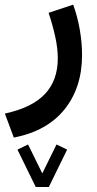

<svg xmlns="http://www.w3.org/2000/svg" viewBox="-35 -312 408 804"><path d="M114.7 471.2 38.1 314.5 82.5 293 142.1 414.1 201.7 293 246.1 314.5 169.4 471.2ZM22.9 264.2 -14.6 163.6Q98.6 139.2 152.8 82Q207 24.9 207 -67.9Q207 -110.8 195.8 -160.6Q184.6 -210.4 168.5 -258.3L271.5 -292.5Q290 -241.2 299.3 -186.8Q308.6 -132.3 308.6 -81.5Q308.6 54.2 235.6 145.5Q162.6 236.8 22.9 264.2Z"/></svg>

Font: Vazirmatn FD NL Medium
Style: Regular
Weight: 500
Designer: Saber Rastikerdar
Foundry: Saber Rastikerdar
Version: Version 33.003